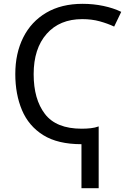

<svg xmlns="http://www.w3.org/2000/svg" viewBox="-20 -744 683 1004"><path d="M412 -724Q468 -724 520.5 -713Q573 -702 614 -682L577 -605Q543 -621 501.5 -632.5Q460 -644 410 -644Q292 -644 224 -567Q156 -490 156 -356Q156 -225 215 -148Q274 -71 407 -71Q432 -71 454.5 -73.5Q477 -76 496 -83V240H406V10Q282 10 206 -37.5Q130 -85 95 -168Q60 -251 60 -357Q60 -465 101.5 -548Q143 -631 222 -677.5Q301 -724 412 -724Z"/></svg>

Font: Go Noto Kurrent-Regular
Style: Regular
Weight: 400
Designer: Monotype Design Team
Foundry: Monotype Imaging Inc.
Version: Version 2.012; ttfautohint (v1.8.4.7-5d5b)